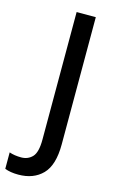

<svg xmlns="http://www.w3.org/2000/svg" viewBox="-204 -767 610 1016"><g transform="rotate(15 101.5 -258.5)"><path d="M7 197Q-37 197 -67 185V95Q-53 100 -36.5 102.5Q-20 105 -2 105Q35 105 59 80Q83 55 83 -15V-714H188V-17Q188 97 139 147Q90 197 7 197Z"/></g></svg>

Font: Noto Sans Thai SemCond Med
Style: Regular
Weight: 500
Width: 4
Designer: Monotype Design Team
Foundry: Monotype Imaging Inc.
Version: Version 2.002; ttfautohint (v1.8.4.7-5d5b)